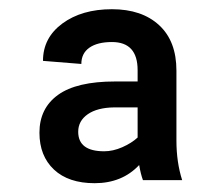

<svg xmlns="http://www.w3.org/2000/svg" viewBox="-20 -741 484 423"><path d="M294.9 -344.2Q290 -357.4 286.6 -377.4Q249 -337.4 188.5 -337.4Q130.9 -337.4 98.9 -367.4Q66.9 -397.5 66.9 -448.7Q66.9 -502.4 107.9 -532Q148.9 -561.5 233.4 -561.5H283.2V-586.4Q283.2 -648.4 226.6 -648.4Q194.8 -648.4 177 -636Q159.2 -623.5 159.2 -600.1L74.7 -606.9Q74.7 -657.7 117.4 -689.2Q160.2 -720.7 226.6 -720.7Q292.5 -720.7 330.6 -685.5Q368.7 -650.4 368.7 -585.4V-431.2Q368.7 -383.8 381.3 -344.2ZM209.5 -407.7Q229 -407.7 249.5 -416.7Q270 -425.8 283.2 -438V-504.4H231.4Q194.3 -503.9 173.3 -489.3Q152.3 -474.6 152.3 -450.7Q152.3 -407.7 209.5 -407.7Z"/></svg>

Font: Vazir
Style: Bold
Weight: 700
Designer: Saber Rastikerdar
Foundry: Saber Rastikerdar
Version: Version 30.0.0